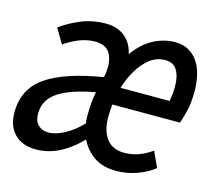

<svg xmlns="http://www.w3.org/2000/svg" viewBox="-101 -597 782 705"><g transform="rotate(15 289.5 -244.5)"><path d="M91 12Q37 12 8 -18Q-21 -48 -21 -99Q-21 -189 49.5 -237.5Q120 -286 263 -309Q274 -360 259 -393.5Q244 -427 199 -427Q167 -427 137 -414.5Q107 -402 83 -385L50 -441Q81 -464 124.5 -482.5Q168 -501 221 -501Q264 -501 292.5 -477.5Q321 -454 329 -414Q361 -459 401 -480Q441 -501 483 -501Q513 -501 535 -488.5Q557 -476 571 -454.5Q585 -433 591.5 -405Q598 -377 598 -346Q598 -299 590 -268Q582 -237 576 -220H319Q316 -196 316 -172Q316 -121 338.5 -90.5Q361 -60 406 -60Q435 -60 460 -69Q485 -78 511 -96L538 -37Q511 -15 472.5 -1.5Q434 12 396 12Q343 12 309.5 -11.5Q276 -35 259 -71Q217 -28 175 -8Q133 12 91 12ZM118 -60Q146 -60 180 -78.5Q214 -97 243 -128Q242 -134 241.5 -140.5Q241 -147 241 -153Q241 -180 242.5 -202Q244 -224 249 -248Q156 -231 110 -200.5Q64 -170 64 -118Q64 -89 79 -74.5Q94 -60 118 -60ZM464 -428Q421 -428 386 -388.5Q351 -349 332 -287H519Q521 -302 522.5 -315.5Q524 -329 524 -343Q524 -382 510 -405Q496 -428 464 -428Z"/></g></svg>

Font: Source Code Pro Medium
Style: Italic
Weight: 500
Italic angle: -11°
Monospace: yes
Designer: Paul D. Hunt, Teo Tuominen
Foundry: Adobe Systems Incorporated
Version: Version 1.050;PS 1.000;hotconv 16.6.51;makeotf.lib2.5.65220